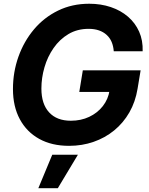

<svg xmlns="http://www.w3.org/2000/svg" viewBox="-20 -758 783 1012"><path d="M344.2 10.7Q252.9 10.7 186.8 -25.9Q120.6 -62.5 84.5 -129.6Q48.3 -196.8 48.3 -288.6Q48.3 -377.9 77.1 -459Q106 -540 158.9 -603Q211.9 -666 285.9 -702.1Q359.9 -738.3 450.2 -738.3Q511.7 -738.3 564 -720.7Q616.2 -703.1 654.5 -670.2Q692.9 -637.2 713.4 -591.1Q733.9 -544.9 731.9 -487.8H579.6Q577.6 -515.1 568.4 -536.9Q559.1 -558.6 542.2 -574Q525.4 -589.4 501.7 -597.7Q478 -606 447.3 -606Q387.2 -606 340.8 -578.4Q294.4 -550.8 262.5 -504.9Q230.5 -459 214.4 -403.3Q198.2 -347.7 198.2 -291Q198.2 -210 238.8 -165.8Q279.3 -121.6 353.5 -121.6Q406.7 -121.6 450.2 -142.1Q493.7 -162.6 522 -198.7Q550.3 -234.9 557.6 -281.7L589.8 -273.4H397.9L416.5 -387.2H721.2L705.1 -290.5Q693.8 -221.2 661.9 -165.5Q629.9 -109.9 581.8 -70.6Q533.7 -31.2 473.1 -10.3Q412.6 10.7 344.2 10.7ZM182.1 233.9 255.4 57.6H390.6L284.7 233.9Z"/></svg>

Font: Inter 24pt
Style: Bold Italic
Weight: 700
Italic angle: -9.3988°
Version: Version 4.001;git-66647c0bb